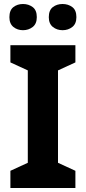

<svg xmlns="http://www.w3.org/2000/svg" viewBox="-20 -940 429 960"><path d="M357 0H32V-86L119 -126V-588L32 -628V-714H357V-628L270 -588V-126L357 -86ZM27 -854Q27 -889 47 -904.5Q67 -920 94.9 -920Q122.8 -920 143.4 -904.6Q164 -889.2 164 -854.4Q164 -821 143.4 -805Q122.8 -789 94.9 -789Q67 -789 47 -805.2Q27 -821.5 27 -854ZM224 -854Q224 -889 244.1 -904.5Q264.3 -920 292.6 -920Q321 -920 341.5 -904.6Q362 -889.2 362 -854.4Q362 -821 341.4 -805Q320.9 -789 293 -789Q264.5 -789 244.3 -805.2Q224 -821.5 224 -854Z"/></svg>

Font: Noto Sans Malayalam
Style: Regular
Weight: 400
Designer: Jelle Bosma - Monotype Design Team
Foundry: Monotype Imaging Inc.
Version: Version 2.103